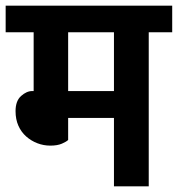

<svg xmlns="http://www.w3.org/2000/svg" viewBox="-30 -659 629 679"><path d="M211 -545V-337H373V-545ZM211 -164Q205 -158 189 -151Q173 -144 148 -144Q124 -144 102 -152.5Q80 -161 62.5 -176.5Q45 -192 35 -214.5Q25 -237 25 -266Q25 -302 44.5 -319.5Q64 -337 84 -337H89V-545H-10V-639H579V-545H496V0H373V-242H211Z"/></svg>

Font: Ek Mukta
Style: Bold
Weight: 700
Designer: Girish Dalvi and Yashodeep Gholap
Foundry: Ek Type
Version: Version 2.538;PS 1.002;hotconv 16.6.51;makeotf.lib2.5.65220;